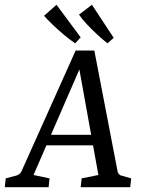

<svg xmlns="http://www.w3.org/2000/svg" viewBox="-32 -782 598 802"><path d="M152 -219H384L395 -175H134ZM459 -67Q460 -60 465 -54.5Q470 -49 477 -48L516 -37L512 0H305L309 -37L379 -51L291 -539H320L108 -51L175 -37L171 0H-12L-8 -37L34 -48Q51 -52 58 -67L284 -571H362ZM443 -624 417 -601Q398 -616 375 -637Q352 -658 331.5 -680Q311 -702 298 -721L352 -762ZM305 -626 282 -601Q261 -615 236.5 -635.5Q212 -656 189.5 -677.5Q167 -699 152 -716L204 -762Z"/></svg>

Font: Rasa
Style: Italic
Weight: 400
Italic angle: -7.10001°
Designer: Anna Giedrys (Yrsa+Rasa design), David Brezina (Yrsa art-direction, Rasa art-direction, design)
Foundry: Rosetta Type Foundry
Version: Version 2.004